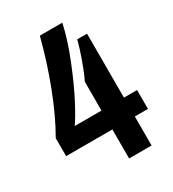

<svg xmlns="http://www.w3.org/2000/svg" viewBox="-170 -787 793 881"><g transform="rotate(-30 226.0 -346.5)"><path d="M252.8 -253.7V-406.6Q271.1 -443.5 290.2 -497.2Q309.3 -550.8 320.2 -592.5H371.9V-253.7H441.4V-153.8H371.9V0H252.8V-153.8H7.8V-248.9Q59.5 -338.8 104.3 -456.1Q149 -573.4 179.8 -692.9H298.9Q281.5 -612.1 242 -514.1Q202.4 -416.2 168.1 -351Q133.8 -285.8 111.2 -253.7Z"/></g></svg>

Font: Puralecka Narrow
Style: Bold
Weight: 700
Designer: Hector Gatti, Marcela Romero, Pablo Cosgaya and Nicolas Silva
Version: Version 1.004;PS 001.004;hotconv 1.0.70;makeotf.lib2.5.58329